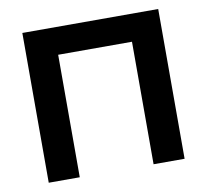

<svg xmlns="http://www.w3.org/2000/svg" viewBox="-67 -633 762 707"><g transform="rotate(-10 314.0 -280.0)"><path d="M60 0V-560H568V0H452V-458H176V0Z"/></g></svg>

Font: Tektur Medium
Style: Regular
Weight: 500
Designer: Adam Jagosz
Foundry: Adam Jagosz
Version: Version 1.005;gftools[0.9.30]